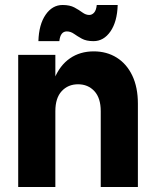

<svg xmlns="http://www.w3.org/2000/svg" viewBox="-20 -750 626 770"><path d="M384 0V-304Q384 -357 358.5 -384.5Q333 -412 293 -412Q253 -412 227.5 -384.5Q202 -357 202 -304H176Q176 -381 198 -434.5Q220 -488 260.5 -516Q301 -544 356 -544Q408 -544 448 -519Q488 -494 510.5 -447Q533 -400 533 -334V0ZM53 0V-530H202V0ZM134 -585Q136 -652 163 -691Q190 -730 231 -730Q260 -730 278.5 -720Q297 -710 310.5 -700Q324 -690 338 -690Q349 -690 357.5 -699.5Q366 -709 368 -730H452Q450 -663 423 -624Q396 -585 355 -585Q326 -585 308 -595Q290 -605 276.5 -614.5Q263 -624 248 -624Q222 -624 218 -585Z"/></svg>

Font: Radio Canada Big
Style: Bold
Weight: 700
Designer: Étienne Aubert Bonn
Foundry: Coppers and Brasses
Version: Version 1.001